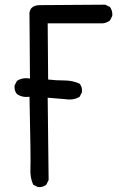

<svg xmlns="http://www.w3.org/2000/svg" viewBox="-20 -793 540 804"><path d="M138.7 -9.8 119.1 -19.5Q105.5 -48.8 107.4 -86.4Q109.4 -124 103.5 -387.7Q72.3 -383.8 50.8 -399.4Q39.1 -413.1 41 -434.6L50.8 -454.1Q74.2 -469.7 105.5 -463.9L103.5 -726.6Q99.6 -769.5 144.5 -771.5L420.9 -773.4L440.4 -763.7Q452.1 -748 450.2 -726.6L440.4 -707Q426.8 -697.3 411.1 -695.3H179.7L181.6 -460Q214.8 -456.1 249.5 -456.1Q284.2 -456.1 313.5 -442.4Q325.2 -428.7 323.2 -407.2L313.5 -387.7Q288.1 -372.1 252 -377.9L179.7 -383.8L183.6 -39.1L173.8 -19.5Q160.2 -7.8 138.7 -9.8Z"/></svg>

Font: NaikaiFont
Style: Regular
Weight: 400
Version: Version 1.67